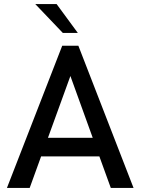

<svg xmlns="http://www.w3.org/2000/svg" viewBox="-20 -921 689 941"><path d="M634.5 0H523L467 -154.5H181.5L125.5 0H14L285 -697H364ZM434.5 -245.5 325 -548.5 215 -245.5ZM361.5 -759.5H288L153 -901H257.5Z"/></svg>

Font: Acari Sans Neue SemiBold
Style: Regular
Weight: 600
Designer: Alfredo Marco Pradil (font), Cristiano Sobral (main changes)
Foundry: Hanken Design Co. (font), Cristiano Sobral (main changes)
Version: Version 2.459;March 19, 2022;FontCreator 14.0.0.2808 64-bit;